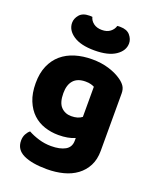

<svg xmlns="http://www.w3.org/2000/svg" viewBox="-164 -826 896 1102"><g transform="rotate(20 283.5 -275.0)"><path d="M289 -501Q346 -501 392.5 -486.5Q439 -472 471 -449Q491 -435 502.5 -418Q514 -401 514 -374V-24Q514 29 494 67.5Q474 106 439.5 131.5Q405 157 358.5 169Q312 181 259 181Q168 181 116 156.5Q64 132 64 77Q64 54 73.5 36.5Q83 19 95 10Q124 26 160.5 37Q197 48 236 48Q290 48 322 30Q354 12 354 -28V-44Q313 -26 254 -26Q209 -26 168.5 -39.5Q128 -53 97.5 -81.5Q67 -110 48.5 -155Q30 -200 30 -262Q30 -323 49.5 -368Q69 -413 103.5 -442.5Q138 -472 185.5 -486.5Q233 -501 289 -501ZM351 -356Q344 -360 330.5 -364Q317 -368 297 -368Q248 -368 223.5 -340.5Q199 -313 199 -262Q199 -204 223.5 -178.5Q248 -153 286 -153Q327 -153 351 -172ZM282 -553Q198 -553 153 -583.5Q108 -614 108 -659Q108 -685 127.5 -708Q147 -731 188 -731Q193 -731 197 -731Q201 -731 206 -730Q211 -708 231 -693Q251 -678 282 -678Q313 -678 332.5 -693Q352 -708 358 -730Q363 -731 367 -731Q371 -731 376 -731Q417 -731 436.5 -708Q456 -685 456 -659Q456 -614 411 -583.5Q366 -553 282 -553Z"/></g></svg>

Font: Baloo
Style: Regular
Weight: 400
Designer: Sarang Kulkarni and Ek Type
Foundry: Ek Type
Version: Version 1.100;PS 1.000;hotconv 1.0.88;makeotf.lib2.5.647800;